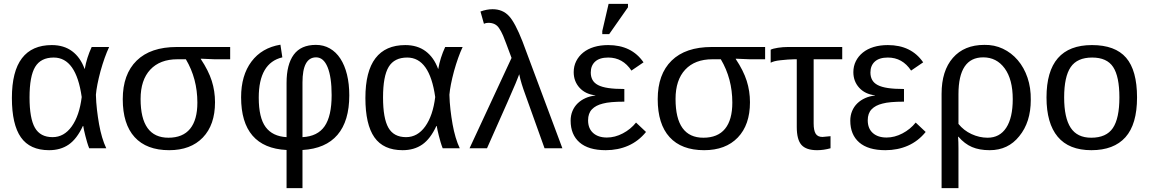

<svg xmlns="http://www.w3.org/2000/svg" viewBox="-20 -773 5990 1001"><path d="M412 -116Q381 -49 338.5 -19.5Q296 10 236 10Q136 10 89 -57Q42 -124 42 -262Q42 -401 94.5 -469.5Q147 -538 250 -538Q313 -538 356 -506Q399 -474 421 -414H422Q432 -472 458 -528H549Q525 -477 504 -402Q484 -327 480 -279Q481 -240 485.5 -201Q490 -162 496.5 -125.5Q503 -89 512.5 -57Q522 -25 534 0H445Q439 -15 434 -32Q429 -49 425 -65Q421 -81 418 -94.5Q415 -108 414 -116ZM134 -265Q134 -156 162 -107Q190 -58 254 -58Q314 -58 354 -114Q394 -170 406 -267Q377 -473 260 -473Q193 -473 163.5 -424.5Q134 -376 134 -265Z M1101 -240Q1101 -122 1037.5 -56Q974 10 862 10Q744 10 682 -58Q620 -126 620 -256Q620 -386 692.5 -457Q765 -528 902 -528H1180V-464H1099L1027 -467V-465Q1067 -405 1084 -351.5Q1101 -298 1101 -240ZM1009 -238Q1009 -363 949 -464H905Q814 -464 763.5 -410Q713 -356 713 -257Q713 -55 858 -55Q933 -55 971 -101.5Q1009 -148 1009 -238Z M1801 -276Q1801 -142 1739.5 -70Q1678 2 1557 9V208H1474V9Q1356 3 1296.5 -66Q1237 -135 1237 -266Q1237 -380 1291 -452Q1345 -524 1442 -540L1452 -474Q1329 -445 1329 -264Q1329 -159 1365 -110.5Q1401 -62 1474 -58V-341Q1474 -437 1511.5 -488Q1549 -539 1627 -539Q1667 -539 1699.5 -520.5Q1732 -502 1754.5 -467.5Q1777 -433 1789 -384.5Q1801 -336 1801 -276ZM1709 -277Q1709 -371 1688 -422.5Q1667 -474 1628 -474Q1557 -474 1557 -343V-58Q1636 -62 1672.5 -115Q1709 -168 1709 -277Z M2255 -116Q2224 -49 2181.5 -19.5Q2139 10 2079 10Q1979 10 1932 -57Q1885 -124 1885 -262Q1885 -401 1937.5 -469.5Q1990 -538 2093 -538Q2156 -538 2199 -506Q2242 -474 2264 -414H2265Q2275 -472 2301 -528H2392Q2368 -477 2347 -402Q2327 -327 2323 -279Q2324 -240 2328.5 -201Q2333 -162 2339.5 -125.5Q2346 -89 2355.5 -57Q2365 -25 2377 0H2288Q2282 -15 2277 -32Q2272 -49 2268 -65Q2264 -81 2261 -94.5Q2258 -108 2257 -116ZM1977 -265Q1977 -156 2005 -107Q2033 -58 2097 -58Q2157 -58 2197 -114Q2237 -170 2249 -267Q2220 -473 2103 -473Q2036 -473 2006.5 -424.5Q1977 -376 1977 -265Z M2647 -471Q2630 -517 2619 -546Q2608 -575 2603 -587Q2592 -612 2582 -626Q2564 -654 2526 -654Q2513 -654 2503 -649L2485 -713Q2518 -725 2548 -725Q2601 -725 2634 -689Q2666 -654 2704 -557L2912 0H2819L2718 -282Q2708 -309 2700 -335Q2692 -361 2687 -386Q2683 -375 2678 -363Q2673 -351 2668 -338Q2663 -325 2626 -241Q2589 -157 2519 0H2428Z M3144 -56Q3186 -56 3227 -77.5Q3268 -99 3296 -134L3348 -85Q3309 -37 3255.5 -13.5Q3202 10 3138 10Q3048 10 3001.5 -30.5Q2955 -71 2955 -144Q2955 -171 2964.5 -194Q2974 -217 2991.5 -234Q3009 -251 3032.5 -261.5Q3056 -272 3084 -275V-276Q3032 -282 3001.5 -315.5Q2971 -349 2971 -397Q2971 -428 2984 -454Q2997 -480 3020.5 -499Q3044 -518 3077 -528Q3110 -538 3151 -538Q3273 -538 3335 -448L3272 -405Q3227 -473 3151 -473Q3106 -473 3083 -452Q3060 -431 3060 -395Q3060 -373 3069 -356.5Q3078 -340 3098 -329.5Q3118 -319 3151.5 -314Q3185 -309 3235 -309V-243Q3159 -243 3123 -233Q3086 -224 3066 -203Q3046 -182 3046 -146Q3046 -103 3072.5 -79.5Q3099 -56 3144 -56ZM3120 -595V-611L3153 -753H3254V-735L3156 -595Z M3890 -240Q3890 -122 3826.5 -56Q3763 10 3651 10Q3533 10 3471 -58Q3409 -126 3409 -256Q3409 -386 3481.5 -457Q3554 -528 3691 -528H3969V-464H3888L3816 -467V-465Q3856 -405 3873 -351.5Q3890 -298 3890 -240ZM3798 -238Q3798 -363 3738 -464H3694Q3603 -464 3552.5 -410Q3502 -356 3502 -257Q3502 -55 3647 -55Q3722 -55 3760 -101.5Q3798 -148 3798 -238Z M4121 -464Q4105 -464 4087.5 -462.5Q4070 -461 4050 -459Q4030 -457 4017.5 -453.5Q4005 -450 3998 -446V-514Q4010 -520 4036 -524Q4062 -528 4088 -528H4371V-464H4222V-130Q4222 -93 4232.5 -76Q4243 -59 4268 -59L4310 -63V0Q4274 10 4240 10Q4183 10 4158.5 -17.5Q4134 -45 4134 -111V-464Z M4602 -56Q4644 -56 4685 -77.5Q4726 -99 4754 -134L4806 -85Q4767 -37 4713.5 -13.5Q4660 10 4596 10Q4506 10 4459.5 -30.5Q4413 -71 4413 -144Q4413 -171 4422.5 -194Q4432 -217 4449.5 -234Q4467 -251 4490.5 -261.5Q4514 -272 4542 -275V-276Q4490 -282 4459.5 -315.5Q4429 -349 4429 -397Q4429 -428 4442 -454Q4455 -480 4478.5 -499Q4502 -518 4535 -528Q4568 -538 4609 -538Q4731 -538 4793 -448L4730 -405Q4685 -473 4609 -473Q4564 -473 4541 -452Q4518 -431 4518 -395Q4518 -373 4527 -356.5Q4536 -340 4556 -329.5Q4576 -319 4609.5 -314Q4643 -309 4693 -309V-243Q4617 -243 4581 -233Q4544 -224 4524 -203Q4504 -182 4504 -146Q4504 -103 4530.5 -79.5Q4557 -56 4602 -56Z M5354 -252Q5354 -136 5294 -63Q5236 10 5140 10Q5086 10 5047.5 -6.5Q5009 -23 4977 -60H4975Q4976 -46 4976.5 -31Q4977 -16 4977 0V208H4889V-284Q4889 -404 4948 -471.5Q5007 -539 5112 -539Q5164 -540 5208.5 -519Q5253 -498 5286 -459.5Q5319 -421 5337 -368Q5355 -315 5354 -252ZM5260 -256Q5260 -359 5218 -416.5Q5176 -474 5106 -474Q4977 -474 4977 -282V-127Q5004 -93 5045 -74Q5086 -55 5129 -55Q5192 -55 5226 -107Q5260 -159 5260 -256Z M5908 -265Q5908 -125 5847.5 -57.5Q5787 10 5670 10Q5553 10 5494.5 -60Q5436 -130 5436 -265Q5436 -538 5673 -538Q5794 -538 5851 -472Q5908 -406 5908 -265ZM5816 -265Q5816 -374 5783.5 -423.5Q5751 -473 5674 -473Q5596 -473 5562 -423Q5528 -373 5528 -265Q5528 -159 5562 -107Q5596 -55 5669 -55Q5748 -55 5782 -105.5Q5816 -156 5816 -265Z"/></svg>

Font: Libra Sans
Style: Regular
Weight: 400
Foundry: Context Ltd
Version: Version 1.000; ttfautohint (v1.3)